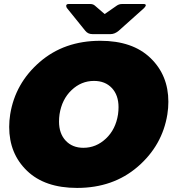

<svg xmlns="http://www.w3.org/2000/svg" viewBox="-20 -920 873 957"><path d="M485.8 -750H440Q418.3 -750 405 -766.7L314.2 -879.2Q310 -884.2 310 -890.8V-892.5Q311.7 -900 321.7 -900H430Q444.2 -900 453.3 -891.7L501.7 -850L561.7 -891.7Q573.3 -900 588.3 -900H696.7Q706.7 -900 706.7 -893.3V-892.5Q705 -886.7 697.5 -879.2L571.7 -766.7Q551.7 -750 531.7 -750ZM25.8 -287.5Q25.8 -318.3 30.8 -350Q55.8 -505 177.9 -610.8Q300 -716.7 480 -716.7Q640.8 -716.7 730 -630.8Q819.2 -545 819.2 -412.5Q819.2 -381.7 814.2 -350Q789.2 -195 666.7 -89.2Q544.2 16.7 364.2 16.7Q203.3 16.7 114.6 -68.8Q25.8 -154.2 25.8 -287.5ZM274.2 -314.2Q274.2 -254.2 307.5 -218.8Q340.8 -183.3 395.8 -183.3Q459.2 -183.3 507.9 -229.2Q556.7 -275 568.3 -350Q570.8 -368.3 570.8 -385.8Q570.8 -445.8 537.5 -481.3Q504.2 -516.7 448.3 -516.7Q385 -516.7 336.7 -470.8Q288.3 -425 276.7 -350Q274.2 -331.7 274.2 -314.2Z"/></svg>

Font: BoonTook Mon
Style: Italic
Weight: 400
Italic angle: -9°
Designer: Sungsit Sawaiwan
Foundry: FontUni
Version: Version 3.0